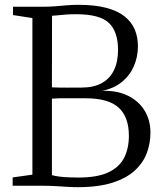

<svg xmlns="http://www.w3.org/2000/svg" viewBox="-20 -771 670 797"><path d="M114.5 -46V-696L34 -708.5V-743H155.5Q185.5 -743 210 -745Q234.5 -747 257.2 -749Q280 -751 305 -751Q373.5 -751 421 -738.5Q468.5 -726 497.2 -703Q526 -680 539.2 -648.8Q552.5 -617.5 552.5 -579.5Q552.5 -534.5 535.5 -495.8Q518.5 -457 485.2 -430.2Q452 -403.5 403.5 -394Q465.5 -396 510.5 -374Q555.5 -352 580 -312.2Q604.5 -272.5 604.5 -220.5Q604.5 -176.5 589.5 -136Q574.5 -95.5 540 -63.5Q505.5 -31.5 447.2 -12.8Q389 6 302.5 6Q281.5 6 258.5 4.5Q235.5 3 209.5 1.5Q183.5 0 151.5 0H32.5V-34.5ZM195.5 -408.5Q207.5 -408 224.5 -407.5Q241.5 -407 259.5 -407.2Q277.5 -407.5 293.5 -407.5Q309.5 -407.5 319 -407.5Q368.5 -407.5 402 -425.8Q435.5 -444 452.8 -479.2Q470 -514.5 470 -564Q470 -639.5 432 -675.8Q394 -712 296.5 -712Q271.5 -712 252.8 -710.5Q234 -709 220 -707.5Q206 -706 196 -705.5ZM195.5 -44Q209 -40 228 -37.8Q247 -35.5 267.2 -34.8Q287.5 -34 305 -34Q385 -34 430.8 -56Q476.5 -78 495.8 -117Q515 -156 515 -207Q515 -286 472.2 -324.5Q429.5 -363 336 -363Q322 -363 303 -363Q284 -363 263.5 -363.2Q243 -363.5 225.2 -363Q207.5 -362.5 195.5 -361.5Z"/></svg>

Font: Merriweather 60pt Light
Style: Regular
Weight: 300
Version: Version 2.100